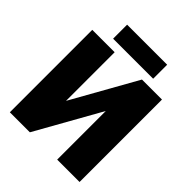

<svg xmlns="http://www.w3.org/2000/svg" viewBox="-236 -1011 1153 1153"><g transform="rotate(45 340.0 -435.0)"><path d="M636 0H446V-413L214 0H44V-700H234V-287L466 -700H636ZM170 -751V-870H510V-751Z"/></g></svg>

Font: Tektur ExtraBold
Style: Regular
Weight: 800
Designer: Adam Jagosz
Foundry: Adam Jagosz
Version: Version 1.005;gftools[0.9.30]